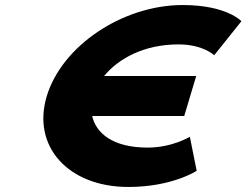

<svg xmlns="http://www.w3.org/2000/svg" viewBox="-20 -748 984 767"><path d="M569.7 -158.4C429.6 -158.4 363.5 -216.7 348.2 -284.6H716L763.8 -444.4H395.8C451.6 -512.1 552.6 -570.6 693 -570.6C791.8 -570.6 835.7 -527.3 835.7 -527.3L944.4 -663.3C944.4 -663.3 885.5 -727.9 710.2 -727.9C469.6 -727.9 226.9 -564.7 166.6 -363.2C106.6 -162.6 253.2 -1.1 492.8 -1.1C668.2 -1.1 765.7 -65.7 765.7 -65.7L738.4 -201.7C738.4 -201.7 668.4 -158.4 569.7 -158.4Z"/></svg>

Font: Hussar
Style: BdSuprExtOblThree
Weight: 700
Foundry: Cannot Into Space Fonts
Version: Version 2.00